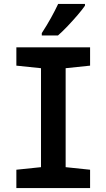

<svg xmlns="http://www.w3.org/2000/svg" viewBox="-20 -954 540 974"><path d="M63 0V-93L188 -106V-608L63 -621V-714H437V-621L313 -608V-106L437 -93V0ZM192 -786Q218 -826 238.5 -863Q259 -900 275 -934H411V-925Q398 -906 374 -878Q350 -850 323.5 -822Q297 -794 274 -774H192Z"/></svg>

Font: Noto Sans Mono ExtraCondensed
Style: Bold
Weight: 700
Width: 2
Designer: Monotype Design Team
Foundry: Monotype Imaging Inc.
Version: Version 2.014